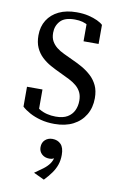

<svg xmlns="http://www.w3.org/2000/svg" viewBox="-90 -576 564 904"><g transform="rotate(10 192.0 -124.5)"><path d="M286 -118Q286 -141 278 -157.5Q270 -174 255.5 -186.5Q241 -199 220.5 -209.5Q200 -220 174 -232Q150 -243 126.5 -256Q103 -269 84 -287Q65 -305 54 -329.5Q43 -354 43 -388Q43 -430 62.5 -461Q82 -492 117.5 -509Q153 -526 202 -526Q234 -526 259 -520Q284 -514 302 -505.5Q320 -497 329 -488V-397H257V-491Q265 -492 271.5 -486.5Q278 -481 282.5 -474Q287 -467 289 -460.5Q291 -454 289 -450Q280 -464 266.5 -473Q253 -482 236.5 -486.5Q220 -491 199 -491Q151 -491 130 -468Q109 -445 109 -412Q109 -388 118 -372Q127 -356 142 -344Q157 -332 177.5 -322.5Q198 -313 221 -302Q246 -291 269.5 -277.5Q293 -264 312.5 -246Q332 -228 344 -203Q356 -178 356 -142Q356 -97 335.5 -62.5Q315 -28 278 -9Q241 10 189 10Q153 10 123 2Q93 -6 70 -18.5Q47 -31 32 -45V-140H106V-28Q97 -34 91 -39Q85 -44 82 -49Q79 -54 79 -59Q79 -64 83 -71Q94 -55 110.5 -45Q127 -35 147 -30Q167 -25 189 -25Q224 -25 245 -37.5Q266 -50 276 -71Q286 -92 286 -118ZM186 277 135 253Q157 238 175 224.5Q193 211 204 195.5Q215 180 218 160L224 163Q219 168 212.5 171.5Q206 175 194 175Q172 175 158 162Q144 149 144 129Q144 107 158 94Q172 81 193 81Q218 81 233.5 97Q249 113 249 148Q249 174 241.5 195.5Q234 217 220 236.5Q206 256 186 277Z"/></g></svg>

Font: Roboto Serif 120pt ExtraCondensed
Style: Regular
Weight: 400
Width: 2
Designer: Greg Gazdowicz
Foundry: Commercial Type
Version: Version 1.008